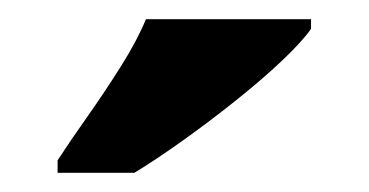

<svg xmlns="http://www.w3.org/2000/svg" viewBox="-20 -786 384 200"><path d="M40 -619Q53 -639 71 -664.5Q89 -690 106 -717Q123 -744 132 -766H304V-756Q295 -743 274.5 -723.5Q254 -704 226.5 -682Q199 -660 171 -640Q143 -620 120 -606H40Z"/></svg>

Font: Noto Serif Hebrew Condensed Black
Style: Regular
Weight: 900
Width: 3
Designer: Monotype Design Team
Foundry: Monotype Imaging Inc.
Version: Version 2.004; ttfautohint (v1.8.4.7-5d5b)